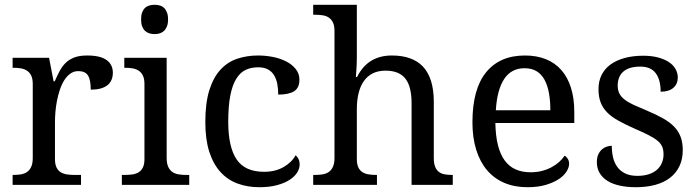

<svg xmlns="http://www.w3.org/2000/svg" viewBox="-20 -780 2944 810"><path d="M321.8 0H33.2V-42H36.1Q53.2 -42 68.1 -44.4Q83 -46.9 94 -54.4Q105 -62 111.6 -76.2Q118.2 -90.3 118.2 -113.8V-425.8Q118.2 -447.8 111.6 -461.2Q105 -474.6 93.8 -481.9Q82.5 -489.3 67.6 -491.7Q52.7 -494.1 36.1 -494.1H33.2V-536.1H187L206.1 -437H210.9Q220.7 -459.5 231 -479.2Q241.2 -499 256.1 -513.9Q271 -528.8 293 -537.4Q314.9 -545.9 348.1 -545.9Q402.8 -545.9 429.4 -526.9Q456.1 -507.8 456.1 -473.1Q456.1 -457.5 450.9 -444.3Q445.8 -431.2 434.6 -421.6Q423.3 -412.1 405.8 -407Q388.2 -401.9 362.8 -401.9Q362.8 -443.4 351.1 -461.7Q339.4 -480 310.1 -480Q291.5 -480 276.9 -469.5Q262.2 -459 251.2 -441.7Q240.2 -424.3 232.7 -401.9Q225.1 -379.4 220.5 -355.7Q215.8 -332 213.9 -308.6Q211.9 -285.2 211.9 -266.1V-108.9Q211.9 -86.9 218.5 -73.5Q225.1 -60.1 236.3 -53.2Q247.6 -46.4 262.5 -44.2Q277.3 -42 293.9 -42H321.8Z M507.3 -42Q523.9 -42 538.8 -44.2Q553.7 -46.4 564.9 -53.2Q576.2 -60.1 582.8 -73.5Q589.4 -86.9 589.4 -108.9V-425.8Q589.4 -447.8 582.8 -461.2Q576.2 -474.6 564.9 -481.9Q553.7 -489.3 538.8 -491.7Q523.9 -494.1 507.3 -494.1H504.4V-536.1H683.1V-113.8Q683.1 -90.3 689.7 -76.2Q696.3 -62 707.3 -54.4Q718.3 -46.9 733.4 -44.4Q748.5 -42 765.1 -42H778.3V0H494.1V-42ZM575.2 -698.2Q575.2 -715.8 579.6 -727.5Q584 -739.3 591.8 -746.6Q599.6 -753.9 609.9 -756.8Q620.1 -759.8 632.3 -759.8Q644 -759.8 654.3 -756.8Q664.6 -753.9 672.1 -746.6Q679.7 -739.3 684.3 -727.5Q689 -715.8 689 -698.2Q689 -680.7 684.3 -668.9Q679.7 -657.2 672.1 -649.9Q664.6 -642.6 654.3 -639.4Q644 -636.2 632.3 -636.2Q620.1 -636.2 609.9 -639.4Q599.6 -642.6 591.8 -649.9Q584 -657.2 579.6 -668.9Q575.2 -680.7 575.2 -698.2Z M1074.2 9.8Q1024.4 9.8 982.4 -5.6Q940.4 -21 910.2 -54.2Q879.9 -87.4 863 -139.4Q846.2 -191.4 846.2 -265.1Q846.2 -345.2 863 -399.2Q879.9 -453.1 909.9 -485.8Q939.9 -518.6 980.7 -532.2Q1021.5 -545.9 1068.8 -545.9Q1100.1 -545.9 1131.1 -539.8Q1162.1 -533.7 1187 -521Q1211.9 -508.3 1227.5 -489Q1243.2 -469.7 1243.2 -443.8Q1243.2 -409.2 1220.7 -395Q1198.2 -380.9 1153.8 -380.9Q1153.8 -404.3 1149.9 -425.3Q1146 -446.3 1136.5 -462.2Q1127 -478 1110.6 -487.1Q1094.2 -496.1 1068.8 -496.1Q1040 -496.1 1016.8 -485.4Q993.7 -474.6 977.1 -448.2Q960.4 -421.9 951.7 -377.4Q942.9 -333 942.9 -266.1Q942.9 -159.7 978.3 -107.4Q1013.7 -55.2 1094.2 -55.2Q1140.6 -55.2 1175.3 -74.7Q1210 -94.2 1227.1 -125Q1234.4 -119.1 1239.3 -109.4Q1244.1 -99.6 1244.1 -85.9Q1244.1 -68.8 1233.4 -51.8Q1222.7 -34.7 1201.4 -21Q1180.2 -7.3 1148.4 1.2Q1116.7 9.8 1074.2 9.8Z M1570.3 -42V0H1301.3V-42H1309.1Q1326.2 -42 1341.1 -44.4Q1356 -46.9 1366.9 -54.4Q1377.9 -62 1384.5 -76.2Q1391.1 -90.3 1391.1 -113.8V-649.9Q1391.1 -671.9 1384.5 -685.3Q1377.9 -698.7 1366.7 -706.1Q1355.5 -713.4 1340.6 -715.6Q1325.7 -717.8 1309.1 -717.8H1301.3V-759.8H1485.4V-540Q1485.4 -526.4 1484.9 -511.5Q1484.4 -496.6 1483.4 -483.9Q1482.4 -469.2 1481.4 -455.1H1486.3Q1531.2 -545.9 1633.3 -545.9Q1675.8 -545.9 1708.7 -534.4Q1741.7 -522.9 1764.2 -499.3Q1786.6 -475.6 1798.3 -438.5Q1810.1 -401.4 1810.1 -350.1V-113.8Q1810.1 -90.3 1815.9 -76.2Q1821.8 -62 1832 -54.4Q1842.3 -46.9 1856.4 -44.4Q1870.6 -42 1887.2 -42H1890.1V0H1716.3V-345.2Q1716.3 -377.9 1710.4 -403.3Q1704.6 -428.7 1691.7 -446.3Q1678.7 -463.9 1657.7 -472.9Q1636.7 -481.9 1606.4 -481.9Q1575.2 -481.9 1552.5 -470.5Q1529.8 -459 1514.9 -437.7Q1500 -416.5 1492.7 -386.5Q1485.4 -356.4 1485.4 -319.8V-108.9Q1485.4 -86.9 1491.9 -73.5Q1498.5 -60.1 1509.8 -53.2Q1521 -46.4 1535.9 -44.2Q1550.8 -42 1567.4 -42Z M2192.9 -492.2Q2137.2 -492.2 2107.2 -447Q2077.1 -401.9 2071.8 -314.9H2301.8Q2301.8 -354.5 2295.9 -387.2Q2290 -419.9 2277.3 -443.4Q2264.6 -466.8 2243.9 -479.5Q2223.1 -492.2 2192.9 -492.2ZM2205.1 9.8Q2150.9 9.8 2107.7 -8.5Q2064.5 -26.9 2034.7 -62Q2004.9 -97.2 1989 -148.2Q1973.1 -199.2 1973.1 -264.2Q1973.1 -404.3 2030.8 -475.1Q2088.4 -545.9 2194.8 -545.9Q2243.2 -545.9 2281.7 -530.8Q2320.3 -515.6 2347.2 -485.6Q2374 -455.6 2388.4 -410.9Q2402.8 -366.2 2402.8 -307.1V-261.2H2069.8Q2070.8 -206.5 2080.8 -167.2Q2090.8 -127.9 2109.6 -102.5Q2128.4 -77.1 2155.8 -65.2Q2183.1 -53.2 2218.8 -53.2Q2244.6 -53.2 2266.8 -59.1Q2289.1 -64.9 2307.1 -74.7Q2325.2 -84.5 2339.1 -96.9Q2353 -109.4 2361.8 -123Q2368.7 -120.1 2374.8 -110.8Q2380.9 -101.6 2380.9 -88.9Q2380.9 -73.7 2370.1 -56.4Q2359.4 -39.1 2337.4 -24.4Q2315.4 -9.8 2282.5 0Q2249.5 9.8 2205.1 9.8Z M2663.1 9.8Q2625.5 9.8 2595 3.2Q2564.5 -3.4 2543 -16.8Q2521.5 -30.3 2509.8 -50Q2498 -69.8 2498 -96.2Q2498 -116.2 2504.6 -129.6Q2511.2 -143.1 2520.8 -150.9Q2530.3 -158.7 2541.3 -161.9Q2552.2 -165 2561 -165Q2561 -138.7 2566.4 -115.7Q2571.8 -92.8 2584.5 -75.4Q2597.2 -58.1 2617.9 -48.1Q2638.7 -38.1 2668.9 -38.1Q2695.8 -38.1 2716.3 -44.7Q2736.8 -51.3 2750.7 -63.2Q2764.6 -75.2 2772 -92Q2779.3 -108.9 2779.3 -128.9Q2779.3 -147.5 2773.7 -160.9Q2768.1 -174.3 2754.2 -186Q2740.2 -197.8 2716.3 -210Q2692.4 -222.2 2656.2 -237.8Q2617.7 -254.9 2589.1 -270.8Q2560.5 -286.6 2542 -305.2Q2523.4 -323.7 2514.2 -347.4Q2504.9 -371.1 2504.9 -403.8Q2504.9 -438 2518.3 -464.4Q2531.7 -490.7 2556.6 -508.5Q2581.5 -526.4 2616.2 -535.6Q2650.9 -544.9 2693.4 -544.9Q2729 -544.9 2756.3 -537.6Q2783.7 -530.3 2802.2 -517.8Q2820.8 -505.4 2830.1 -488.5Q2839.4 -471.7 2839.4 -453.1Q2839.4 -425.8 2820.6 -409.4Q2801.8 -393.1 2767.1 -393.1Q2767.1 -443.4 2746.3 -471.2Q2725.6 -499 2681.2 -499Q2655.8 -499 2637.7 -493.2Q2619.6 -487.3 2608.2 -476.6Q2596.7 -465.8 2591.3 -451.2Q2585.9 -436.5 2585.9 -418.9Q2585.9 -399.9 2592.8 -386Q2599.6 -372.1 2614.5 -360.4Q2629.4 -348.6 2653.1 -337.6Q2676.8 -326.7 2710 -313Q2749.5 -296.4 2777.8 -280.3Q2806.2 -264.2 2824.5 -245.1Q2842.8 -226.1 2851.6 -202.1Q2860.4 -178.2 2860.4 -147Q2860.4 -107.9 2846.2 -78.6Q2832 -49.3 2806.2 -29.5Q2780.3 -9.8 2743.9 0Q2707.5 9.8 2663.1 9.8Z"/></svg>

Font: Droid-TTFautohint Serif
Style: Regular
Weight: 400
Foundry: Ascender Corporation
Version: Version 1.00; ttfautohint (v1.00rc1.4-1a1c-dirty) -l 8 -r 50